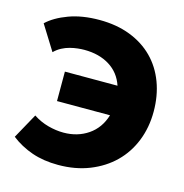

<svg xmlns="http://www.w3.org/2000/svg" viewBox="-106 -808 876 913"><g transform="rotate(15 332.0 -351.5)"><path d="M177 -430H436Q416 -490 364.5 -522Q313 -554 240 -554Q225 -554 207 -552Q189 -550 169.5 -545Q150 -540 131 -530Q112 -520 96 -504L20 -626Q58 -662 123 -686Q188 -710 273 -710Q358 -710 425 -684Q492 -658 538.5 -611Q585 -564 609.5 -498.5Q634 -433 634 -355Q634 -277 607.5 -210.5Q581 -144 532 -96Q483 -48 414 -20.5Q345 7 260 7Q188 7 130.5 -13Q73 -33 27 -69L95 -192Q130 -169 169 -158.5Q208 -148 245 -148Q314 -148 366 -183.5Q418 -219 438 -285H177Z"/></g></svg>

Font: Tilda Sans Black
Style: Regular
Weight: 900
Designer: ParaType Ltd
Foundry: ParaType Ltd
Version: Version 1.009